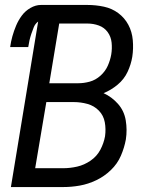

<svg xmlns="http://www.w3.org/2000/svg" viewBox="-20 -755 616 775"><path d="M24 0H236Q269 0 302.5 -6Q336 -12 368.5 -27.5Q401 -43 427.5 -68.5Q454 -94 468 -126.5Q482 -159 488 -192Q494 -231 487.5 -269.5Q481 -308 456 -336Q431 -364 398 -379Q428 -391 454.5 -413Q481 -435 495 -465Q509 -495 514 -526Q519 -559 516 -593Q513 -627 498 -655Q483 -683 457.5 -702Q432 -721 399.5 -728Q367 -735 333 -735H145Q124 -735 103 -723Q82 -711 68 -692Q54 -673 45 -651.5Q36 -630 30 -608.5Q24 -587 21 -565H94Q96 -579 99 -592Q102 -605 106.5 -618.5Q111 -632 116.5 -645.5Q122 -659 134 -668ZM179 -419 219 -660H333Q357 -660 379 -652Q401 -644 414.5 -625.5Q428 -607 430.5 -583Q433 -559 429 -535Q425 -512 415 -489.5Q405 -467 385.5 -449.5Q366 -432 342.5 -425.5Q319 -419 296 -419ZM122 -76 167 -343H277Q306 -343 333 -335.5Q360 -328 379 -308.5Q398 -289 403 -261.5Q408 -234 404 -205Q399 -177 385 -150.5Q371 -124 345.5 -106.5Q320 -89 291.5 -82.5Q263 -76 235 -76Z"/></svg>

Font: Iosevka Sparkle Oblique
Style: Regular
Weight: 400
Italic angle: -9°
Designer: Belleve Invis
Foundry: Belleve Invis
Version: Version 4.5.0; ttfautohint (v1.8.3)